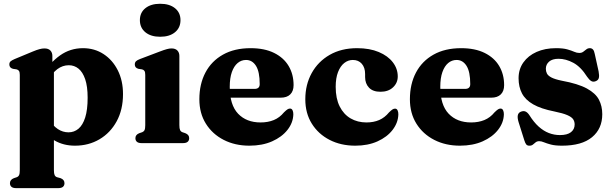

<svg xmlns="http://www.w3.org/2000/svg" viewBox="-20 -741 3172 994"><path d="M251.1 -451.5V-401.2L259.1 -385.6V139.7Q259.1 157.6 262.8 165.5Q266.5 173.3 274.8 176.3L293.5 181.4Q304.2 185.5 309 192Q313.8 198.5 313.8 207.4Q313.8 219.3 305.9 226.2Q298 233 280.7 233H64.4Q47.2 233 39.4 226.2Q31.5 219.3 31.5 207.4Q31.5 198.6 36.3 192.2Q41 185.7 51.6 181.5L66.8 176.4Q75.1 173.2 78.8 165.5Q82.5 157.7 82.5 139.8V-353Q82.5 -367.5 78.4 -373.7Q74.3 -379.9 65.7 -381.9L47.1 -384.7Q37.2 -387.5 32.8 -393.1Q28.4 -398.6 28.4 -407.2Q28.4 -417.4 34.2 -422.9Q39.9 -428.4 55.7 -435.2L149.1 -474Q170.6 -483 184.6 -486.6Q198.6 -490.3 209.8 -490.3Q230.7 -490.3 240.9 -479.4Q251.1 -468.6 251.1 -451.5ZM225.8 -318.9 196.6 -350.4Q238.1 -416.6 290.8 -454.1Q343.6 -491.6 409.7 -491.6Q469.1 -491.6 515.9 -461.2Q562.7 -430.8 589.7 -377.2Q616.8 -323.7 616.8 -253.8Q616.8 -173.1 584 -113Q551.3 -53 495 -19.9Q438.7 13.2 368.4 13.2Q308.2 13.2 262.3 -13.8Q216.5 -40.7 185 -93.8L229.7 -127Q253.7 -89.9 279.4 -72.9Q305.1 -55.9 334.9 -55.9Q363.8 -55.9 386.2 -74.5Q408.5 -93.1 421.1 -132.8Q433.7 -172.6 433.7 -235.4Q433.7 -293.9 421 -330.9Q408.3 -367.9 386.5 -385.6Q364.6 -403.3 336.2 -403.3Q304.3 -403.3 276.8 -383Q249.4 -362.6 225.8 -318.9Z M908.6 -451.5V-93.3Q908.6 -75.4 912.3 -67.6Q916 -59.8 924.3 -56.6L939.1 -51.6Q949.8 -47.4 954.6 -40.9Q959.4 -34.5 959.4 -25.6Q959.4 -13.7 951.5 -6.8Q943.6 0 926.3 0H713.9Q696.7 0 688.9 -6.8Q681 -13.7 681 -25.6Q681 -34.4 685.8 -40.8Q690.5 -47.3 701.1 -51.5L716.3 -56.6Q724.6 -59.9 728.3 -67.6Q732 -75.3 732 -93.2V-353Q732 -367.5 727.9 -373.7Q723.8 -379.9 715.2 -381.9L696.6 -384.7Q686.7 -387.5 682.3 -393.1Q677.9 -398.6 677.9 -407.2Q677.9 -417.4 683.7 -423.5Q689.4 -429.6 705.2 -435.6L806.6 -474Q830.1 -483 843.7 -486.6Q857.4 -490.3 867.7 -490.3Q888.2 -490.3 898.4 -479.4Q908.6 -468.6 908.6 -451.5ZM809.2 -550.7Q761 -550.7 732.6 -574Q704.2 -597.3 704.2 -636.7Q704.2 -675.8 732.6 -698.6Q761 -721.5 809.2 -721.5Q857.5 -721.5 885.9 -698.6Q914.4 -675.7 914.4 -636.7Q914.4 -597.3 885.9 -574Q857.5 -550.7 809.2 -550.7Z M1499.9 -300.3Q1499.9 -269.2 1482.6 -252.3Q1465.4 -235.3 1432.9 -235.3H1128.6V-280.8H1297.8Q1324.5 -280.8 1324.5 -305.5Q1324.5 -369.7 1305.2 -400.2Q1285.9 -430.6 1253.7 -430.6Q1229.3 -430.6 1210.3 -414.7Q1191.3 -398.8 1180.3 -367.7Q1169.4 -336.7 1169.4 -291.5Q1169.4 -197.7 1212.6 -152.4Q1255.9 -107.1 1329 -107.1Q1367.5 -107.1 1397.6 -119.5Q1427.8 -131.9 1450.2 -159.4Q1462 -170.9 1468.4 -174.9Q1474.9 -179 1481.3 -179Q1490.3 -179 1494.5 -170.3Q1498.7 -161.7 1498.6 -149.3Q1497.6 -106 1468.5 -68.8Q1439.4 -31.6 1388.6 -9.2Q1337.9 13.2 1271.2 13.2Q1196.7 13.2 1138.1 -16.8Q1079.5 -46.8 1045.8 -100.8Q1012.1 -154.8 1012.1 -227.1Q1012.1 -305.9 1043.5 -365.3Q1074.9 -424.8 1134.4 -458.2Q1193.9 -491.6 1277.3 -491.6Q1349.5 -491.6 1399.2 -466.9Q1448.9 -442.3 1474.4 -399.2Q1499.9 -356.1 1499.9 -300.3Z M2039.2 -345.1Q2039.2 -311.9 2014.8 -288.9Q1990.4 -265.9 1949.8 -265.9Q1910.4 -265.9 1890.3 -287.2Q1870.2 -308.5 1870.2 -342V-357.7Q1870.2 -391.1 1853 -410.9Q1835.8 -430.6 1806.8 -430.6Q1782.3 -430.6 1762.1 -414.7Q1742 -398.8 1729.9 -367.7Q1717.9 -336.7 1717.9 -291.5Q1717.9 -231.1 1738.5 -190Q1759.1 -149 1795.1 -128Q1831.1 -107.1 1877.1 -107.1Q1914.3 -107.1 1943.1 -119.6Q1971.9 -132.1 1993.9 -159Q2005.7 -170.5 2012.1 -174.5Q2018.6 -178.6 2025.1 -178.6Q2034.1 -178.6 2038.2 -170Q2042.4 -161.4 2042.3 -149.1Q2041.2 -105.8 2012.6 -68.6Q1984.1 -31.5 1934.3 -9.1Q1884.5 13.2 1819.3 13.2Q1744.8 13.2 1686.4 -16.8Q1628 -46.8 1594.3 -100.8Q1560.6 -154.8 1560.6 -227.1Q1560.6 -302.7 1593.6 -362.5Q1626.6 -422.4 1686.9 -457Q1747.1 -491.6 1828.9 -491.6Q1893.8 -491.6 1940.9 -471.7Q1988.1 -451.9 2013.6 -418.6Q2039.2 -385.4 2039.2 -345.1Z M2589.9 -300.3Q2589.9 -269.2 2572.6 -252.3Q2555.4 -235.3 2522.9 -235.3H2218.6V-280.8H2387.8Q2414.5 -280.8 2414.5 -305.5Q2414.5 -369.7 2395.2 -400.2Q2375.9 -430.6 2343.7 -430.6Q2319.3 -430.6 2300.3 -414.7Q2281.3 -398.8 2270.3 -367.7Q2259.4 -336.7 2259.4 -291.5Q2259.4 -197.7 2302.6 -152.4Q2345.9 -107.1 2419 -107.1Q2457.5 -107.1 2487.6 -119.5Q2517.8 -131.9 2540.2 -159.4Q2552 -170.9 2558.4 -174.9Q2564.9 -179 2571.3 -179Q2580.3 -179 2584.5 -170.3Q2588.7 -161.7 2588.6 -149.3Q2587.6 -106 2558.5 -68.8Q2529.4 -31.6 2478.6 -9.2Q2427.9 13.2 2361.2 13.2Q2286.7 13.2 2228.1 -16.8Q2169.5 -46.8 2135.8 -100.8Q2102.1 -154.8 2102.1 -227.1Q2102.1 -305.9 2133.5 -365.3Q2164.9 -424.8 2224.4 -458.2Q2283.9 -491.6 2367.3 -491.6Q2439.5 -491.6 2489.2 -466.9Q2538.9 -442.3 2564.4 -399.2Q2589.9 -356.1 2589.9 -300.3Z M2871.5 -436.7Q2839.4 -436.7 2822.6 -421.9Q2805.9 -407.1 2805.9 -385.1Q2805.9 -371.7 2811.5 -360.4Q2817.2 -349.1 2834.7 -339.9Q2852.2 -330.7 2887.7 -323.3Q2972.9 -307.7 3018.3 -282.8Q3063.7 -257.9 3080.8 -224.7Q3098 -191.5 3098 -149.9Q3098 -74.4 3044.9 -30.6Q2991.9 13.2 2889.5 13.2Q2853.8 13.2 2831.9 7.3Q2810 1.5 2796.3 -4.3Q2782.7 -10.1 2771.9 -10.1Q2760.5 -10.1 2753.3 -4.3Q2746.1 1.6 2739.1 7.4Q2732.1 13.3 2720.8 13.3Q2710.1 13.3 2704.7 7.1Q2699.2 0.8 2694.3 -15.1L2664.7 -109Q2657.9 -131.3 2660.8 -144.5Q2663.7 -157.8 2677.2 -163Q2691 -168.2 2701.4 -163.3Q2711.8 -158.4 2721 -144.2Q2743.7 -108.2 2768.7 -85.6Q2793.8 -63 2821.5 -52.3Q2849.3 -41.7 2878.7 -41.7Q2916.9 -41.7 2936 -56.7Q2955 -71.7 2955 -96.7Q2955 -111.9 2947.2 -123.7Q2939.3 -135.4 2916.6 -145.2Q2894 -155 2849.7 -164Q2781 -177.5 2740.5 -200.7Q2699.9 -223.9 2682.3 -257.6Q2664.7 -291.2 2664.7 -335.9Q2664.7 -382.8 2689.6 -417.8Q2714.4 -452.8 2758 -472.2Q2801.7 -491.6 2858.4 -491.6Q2895.2 -491.6 2916.9 -485.4Q2938.6 -479.3 2952.3 -473.1Q2966.1 -466.9 2978.8 -466.9Q2991.5 -466.9 2999.6 -473.1Q3007.8 -479.3 3015.5 -485.4Q3023.2 -491.6 3034 -491.6Q3043.3 -491.6 3049.7 -484.9Q3056.1 -478.2 3059.1 -461.8L3079 -371.6Q3083.2 -349.6 3080.3 -337.9Q3077.5 -326.1 3064.5 -320.8Q3051.1 -315.3 3040.8 -321.5Q3030.5 -327.6 3019.7 -343.4Q2986.9 -395.1 2948.2 -415.9Q2909.5 -436.7 2871.5 -436.7Z"/></svg>

Font: Fraunces
Style: Regular
Weight: 900
Version: Version 1.000;[b76b70a41]